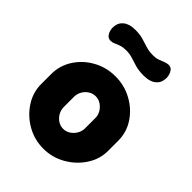

<svg xmlns="http://www.w3.org/2000/svg" viewBox="-208 -811 924 924"><g transform="rotate(45 254.5 -349.0)"><path d="M254 10Q193 10 141.5 -19.5Q90 -49 58.5 -97.5Q27 -146 27 -202V-272Q27 -328 57.5 -376Q88 -424 140 -453Q192 -482 254 -482Q315 -482 367 -453.5Q419 -425 450.5 -377.5Q482 -330 482 -272V-202Q482 -147 450.5 -98.5Q419 -50 367 -20Q315 10 254 10ZM254 -125Q274 -125 290.5 -136Q307 -147 317 -164.5Q327 -182 327 -202V-272Q327 -291 317 -308Q307 -325 290.5 -336Q274 -347 254 -347Q234 -347 217.5 -336Q201 -325 191.5 -308Q182 -291 182 -272V-202Q182 -182 191.5 -164.5Q201 -147 217.5 -136Q234 -125 254 -125ZM348 -580Q313 -580 289 -587Q265 -594 245.5 -600.5Q226 -607 202 -607Q181 -607 166 -602Q151 -597 139.5 -591.5Q128 -586 116 -586Q101 -586 92.5 -596Q84 -606 81 -618Q78 -630 78 -635Q78 -662 88.5 -676.5Q99 -691 113.5 -698Q128 -705 142 -706.5Q156 -708 163 -708Q194 -708 216 -701.5Q238 -695 260 -688Q282 -681 309 -681Q330 -681 345 -686.5Q360 -692 372 -697Q384 -702 395 -702Q411 -702 419 -692Q427 -682 430 -670Q433 -658 433 -653Q433 -626 422.5 -611.5Q412 -597 397.5 -590Q383 -583 369 -581.5Q355 -580 348 -580Z"/></g></svg>

Font: Dosis ExtraLight ExtraBold
Style: Regular
Weight: 800
Version: Version 3.001; ttfautohint (v1.8.2)